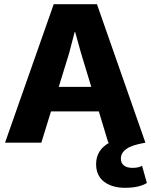

<svg xmlns="http://www.w3.org/2000/svg" viewBox="-20 -680 720 915"><path d="M657 110 680 192Q643 215 576 215Q514 215 476 186Q438 157 438 102Q438 35 501 0H496L451 -149H223L177 0H4L236 -660H442L673 0Q608 11 582 30Q556 49 556 76Q556 97 570.5 108.5Q585 120 611 120Q642 120 657 110ZM260 -266H415L367 -424L338 -528H336L309 -425Z"/></svg>

Font: Elaine Sans
Style: Bold
Weight: 700
Designer: Wei Huang
Foundry: Wei Huang
Version: Version 2.001;December 24, 2019;FontCreator 12.0.0.2547 64-b